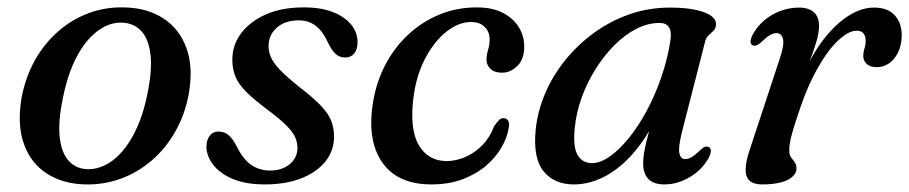

<svg xmlns="http://www.w3.org/2000/svg" viewBox="-20 -488 2458 519"><path d="M317 -468Q378.5 -466.5 422 -438Q465.5 -409.5 484.2 -357.5Q503 -305.5 490 -233Q480 -178.5 454.2 -133Q428.5 -87.5 390.8 -54.8Q353 -22 306.5 -5Q260 12 208.5 10.5Q148 8.5 105.2 -19.8Q62.5 -48 44.2 -100Q26 -152 38.5 -224.5Q49 -279.5 74.2 -324.8Q99.5 -370 136.8 -402.8Q174 -435.5 219.8 -452.5Q265.5 -469.5 317 -468ZM210.5 -31Q232 -29 253 -36.8Q274 -44.5 293 -61Q312 -77.5 328.5 -102.8Q345 -128 357.8 -161Q370.5 -194 378.5 -234.5Q391.5 -297 387 -338.5Q382.5 -380 364 -401.8Q345.5 -423.5 315 -426.5Q293.5 -428.5 273.2 -420.8Q253 -413 234.2 -396.5Q215.5 -380 199.2 -355Q183 -330 170.5 -296.8Q158 -263.5 150 -223Q137 -160.5 141.2 -119Q145.5 -77.5 163.5 -55.8Q181.5 -34 210.5 -31Z M709.5 -27Q742.5 -27 763.2 -44.2Q784 -61.5 784 -88.5Q784 -103.5 777.5 -117.8Q771 -132 753.8 -149.2Q736.5 -166.5 703 -191.5Q667 -218.5 646 -239.2Q625 -260 616.5 -280.8Q608 -301.5 608 -327Q608 -365.5 631.2 -397.2Q654.5 -429 697.5 -448.5Q740.5 -468 801 -468Q848.5 -468 880.8 -455Q913 -442 929.8 -420.8Q946.5 -399.5 946.5 -374Q946.5 -354.5 937.5 -343.5Q928.5 -332.5 913 -332.5Q898.5 -332.5 887.5 -342Q876.5 -351.5 865.5 -375Q852.5 -403.5 833.5 -418.2Q814.5 -433 788 -433Q750.5 -433 728.2 -413.2Q706 -393.5 706 -363.5Q706 -348 712.5 -333Q719 -318 736.2 -299.8Q753.5 -281.5 786.5 -255Q825 -225.5 846 -203.8Q867 -182 875 -162.2Q883 -142.5 883 -118.5Q883 -81 860 -52Q837 -23 795 -6.2Q753 10.5 695.5 10.5Q644.5 10.5 609.5 -4.2Q574.5 -19 556.2 -42.8Q538 -66.5 538 -92Q538.5 -110.5 547.2 -121.5Q556 -132.5 570.5 -132.5Q586.5 -132.5 598.5 -122.2Q610.5 -112 621.5 -89Q639 -55 661 -41Q683 -27 709.5 -27Z M1253.5 -428.5Q1220 -428.5 1187.5 -403Q1155 -377.5 1131 -333.2Q1107 -289 1098.5 -231Q1086 -142 1111.2 -97.2Q1136.5 -52.5 1188.5 -52.5Q1213.5 -53 1238.2 -63.8Q1263 -74.5 1283.5 -95.2Q1304 -116 1315.5 -146.5Q1323.5 -158 1329 -163.5Q1334.5 -169 1342 -168.5Q1350 -168.5 1354 -161Q1358 -153.5 1354.5 -139Q1350.5 -115 1335.2 -88.8Q1320 -62.5 1293.8 -40Q1267.5 -17.5 1230.5 -3.5Q1193.5 10.5 1146 10.5Q1053.5 10.5 1012.2 -50.5Q971 -111.5 989 -215.5Q998 -268 1022.2 -314Q1046.5 -360 1083.5 -394.5Q1120.5 -429 1167.5 -448.5Q1214.5 -468 1268.5 -468Q1312 -468 1340.8 -452.5Q1369.5 -437 1383.8 -412.2Q1398 -387.5 1397 -358.5Q1396 -326 1377.5 -308.8Q1359 -291.5 1337 -291.5Q1316.5 -291.5 1305.8 -301.8Q1295 -312 1295 -327.5Q1295.5 -340.5 1299.5 -353.8Q1303.5 -367 1303.5 -381.5Q1303.5 -402 1290.2 -415.2Q1277 -428.5 1253.5 -428.5Z M1823 -129.5Q1813 -88.5 1816.5 -73.2Q1820 -58 1831.5 -58Q1840.5 -58 1849.5 -63.2Q1858.5 -68.5 1872 -81.5Q1880 -89 1885.5 -91Q1891 -93 1896 -90.5Q1901.5 -87.5 1901.5 -80Q1901.5 -72.5 1895.5 -61Q1877.5 -28.5 1844.2 -9Q1811 10.5 1776 10.5Q1747 10.5 1732.8 -4Q1718.5 -18.5 1718.5 -46Q1718.5 -57.5 1720.5 -71.5Q1722.5 -85.5 1727.5 -106.2Q1732.5 -127 1741.5 -157.8Q1750.5 -188.5 1764.5 -233.5L1774 -217Q1746.5 -144.5 1707.8 -93.5Q1669 -42.5 1623.8 -16Q1578.5 10.5 1531 10.5Q1478.5 10.5 1449.5 -24.8Q1420.5 -60 1428 -137Q1433 -187 1453.5 -235.2Q1474 -283.5 1508 -325.5Q1542 -367.5 1586 -399.5Q1630 -431.5 1682 -449.5Q1734 -467.5 1790.5 -467.5Q1833 -467.5 1861 -461.2Q1889 -455 1902.8 -444.8Q1916.5 -434.5 1915.5 -421Q1914.5 -410.5 1908.2 -404.5Q1902 -398.5 1895.2 -392.2Q1888.5 -386 1886 -375.5ZM1533.5 -141Q1528.5 -89.5 1541.8 -68.2Q1555 -47 1580 -47Q1602.5 -47 1628.2 -65Q1654 -83 1679.8 -114.8Q1705.5 -146.5 1728 -188.2Q1750.5 -230 1767.2 -278.2Q1784 -326.5 1792 -377Q1796 -403 1788.2 -414.5Q1780.5 -426 1763 -426Q1731.5 -426 1700.5 -410.2Q1669.5 -394.5 1641.2 -366.2Q1613 -338 1590 -301.5Q1567 -265 1552.2 -224Q1537.5 -183 1533.5 -141Z M2014.5 -365.5Q2008.5 -368.5 2008.8 -376Q2009 -383.5 2015 -395Q2027 -417 2046.2 -433.2Q2065.5 -449.5 2089.8 -458.5Q2114 -467.5 2140 -467.5Q2165.5 -467.5 2179.8 -455Q2194 -442.5 2194 -418.5Q2194 -397.5 2185.2 -370Q2176.5 -342.5 2164.8 -312.5Q2153 -282.5 2143.5 -255.2Q2134 -228 2132.5 -208L2124.5 -209Q2140.5 -268 2165 -315.8Q2189.5 -363.5 2219 -397.2Q2248.5 -431 2280 -449.2Q2311.5 -467.5 2342.5 -467.5Q2380 -467.5 2399 -446.2Q2418 -425 2417.5 -390.5Q2416.5 -364 2407 -345.2Q2397.5 -326.5 2382.8 -316.5Q2368 -306.5 2350.5 -306.5Q2331.5 -306.5 2322.5 -315.5Q2313.5 -324.5 2313.5 -336Q2313.5 -347 2316.8 -356.8Q2320 -366.5 2320 -377.5Q2320 -390 2314.2 -397.5Q2308.5 -405 2295.5 -405Q2274 -405 2245.8 -378.8Q2217.5 -352.5 2188.8 -301.2Q2160 -250 2135.5 -174Q2124 -139.5 2118.8 -118.8Q2113.5 -98 2113.5 -81.5Q2113.5 -69.5 2118.2 -62.8Q2123 -56 2128 -49.8Q2133 -43.5 2133 -32Q2133 -20.5 2122.2 -10.5Q2111.5 -0.5 2091 5Q2070.5 10.5 2040 10.5Q2017 10.5 2006 0.2Q1995 -10 1995.5 -31.2Q1996 -52.5 2007 -84.5L2087 -327Q2100.5 -366.5 2096.5 -382.5Q2092.5 -398.5 2079 -398.5Q2071 -398.5 2061.5 -393.2Q2052 -388 2038.5 -374.5Q2030.5 -367.5 2025 -365.5Q2019.5 -363.5 2014.5 -365.5Z"/></svg>

Font: Fraunces
Style: Italic
Weight: 400
Italic angle: -16°
Version: Version 1.000;[b76b70a41]